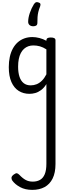

<svg xmlns="http://www.w3.org/2000/svg" viewBox="-20 -869 638 1813"><path d="M285 924Q218 924 170 898Q122 872 96 836Q87 822 88.5 808Q90 794 110 779Q129 765 139.5 767Q150 769 163 782Q194 815 223 830.5Q252 846 289 846Q329 846 358 829.5Q387 813 402.5 776Q418 739 418 677V-75Q395 -38 367.5 -18Q340 2 312.5 9.5Q285 17 258 17Q201 17 157 -10.5Q113 -38 88 -94Q63 -150 63 -235Q63 -287 72.5 -331Q82 -375 101 -410Q120 -445 147 -469Q174 -493 209 -506Q244 -519 286 -519Q318 -519 352.5 -510Q387 -501 418 -484V-489Q418 -502 428 -508.5Q438 -515 460 -515Q482 -515 493 -508.5Q504 -502 504 -489V680Q504 762 477 816.5Q450 871 401 897.5Q352 924 285 924ZM270 -63Q299 -63 325.5 -73.5Q352 -84 375.5 -107Q399 -130 418 -167V-403Q387 -423 357 -431.5Q327 -440 295 -440Q269 -440 247 -432Q225 -424 207 -408Q189 -392 176.5 -368Q164 -344 157.5 -312Q151 -280 151 -239Q151 -184 164 -144.5Q177 -105 203.5 -84Q230 -63 270 -63ZM346 -845Q359 -841 361.5 -832.5Q364 -824 359 -809Q347 -779 341.5 -755Q336 -731 334.5 -707Q333 -683 333 -653Q333 -636 323 -628.5Q313 -621 294 -621Q272 -621 259 -632.5Q246 -644 246 -663Q246 -701 261.5 -746.5Q277 -792 300 -829Q311 -845 320.5 -848Q330 -851 346 -845Z"/></svg>

Font: Playwrite BE WAL
Style: Regular
Weight: 400
Designer: Veronika Burian, José Scaglione
Foundry: TypeTogether
Version: Version 1.002